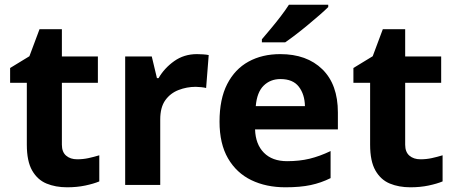

<svg xmlns="http://www.w3.org/2000/svg" viewBox="-20 -786 1933 816"><path d="M308 -109Q333 -109 356 -114Q379 -119 402 -126V-15Q378 -5 342.5 2.5Q307 10 265 10Q216 10 177.5 -6Q139 -22 116.5 -61.5Q94 -101 94 -171V-434H23V-497L105 -547L148 -662H243V-546H396V-434H243V-171Q243 -140 261 -124.5Q279 -109 308 -109Z M817 -556Q828 -556 843 -555Q858 -554 867 -552L856 -412Q849 -414 835.5 -415.5Q822 -417 812 -417Q774 -417 739 -403.5Q704 -390 682.5 -360Q661 -330 661 -278V0H512V-546H625L647 -454H654Q678 -496 720 -526Q762 -556 817 -556Z M1171 -556Q1284 -556 1350 -491.5Q1416 -427 1416 -308V-236H1064Q1066 -173 1101.5 -137Q1137 -101 1200 -101Q1253 -101 1296 -111.5Q1339 -122 1385 -144V-29Q1345 -9 1300.5 0.5Q1256 10 1193 10Q1111 10 1048 -20.5Q985 -51 949 -113Q913 -175 913 -269Q913 -365 945.5 -428.5Q978 -492 1036 -524Q1094 -556 1171 -556ZM1172 -450Q1129 -450 1100.5 -422Q1072 -394 1067 -335H1276Q1275 -385 1250 -417.5Q1225 -450 1172 -450ZM1375 -756Q1361 -742 1338 -722Q1315 -702 1288.5 -680Q1262 -658 1236.5 -638.5Q1211 -619 1192 -606H1093V-619Q1109 -638 1130.5 -663.5Q1152 -689 1173 -716.5Q1194 -744 1208 -766H1375Z M1767 -109Q1792 -109 1815 -114Q1838 -119 1861 -126V-15Q1837 -5 1801.5 2.5Q1766 10 1724 10Q1675 10 1636.5 -6Q1598 -22 1575.5 -61.5Q1553 -101 1553 -171V-434H1482V-497L1564 -547L1607 -662H1702V-546H1855V-434H1702V-171Q1702 -140 1720 -124.5Q1738 -109 1767 -109Z"/></svg>

Font: Noto Sans Gujarati UI
Style: Bold
Weight: 700
Designer: Jelle Bosma - Monotype Design Team, Universal Thirst
Foundry: Monotype Imaging Inc.
Version: Version 2.106; ttfautohint (v1.8.4.7-5d5b)